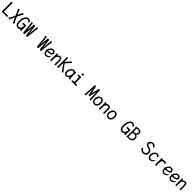

<svg xmlns="http://www.w3.org/2000/svg" viewBox="1613 -5235 9774 9774"><g transform="rotate(45 6500.0 -347.5)"><path d="M106.9 15.1Q80.1 15.1 64.9 -17.1Q58.1 -28.8 58.1 -37.1Q58.1 -45.9 61 -52.5Q64 -59.1 64 -69.8Q64 -621.1 62.5 -649.7Q61 -678.2 61 -694.8Q61 -710.9 88.9 -710.9Q106.9 -710.9 127.9 -701.9Q148.9 -692.9 148.9 -676.8Q148.9 -665 147.9 -639.4Q147 -613.8 147 -65.9Q212.9 -69.8 349.1 -69.8Q411.1 -69.8 423.8 -70.8Q441.9 -70.8 451.9 -49.3Q461.9 -27.8 461.9 -12.2Q461.9 11.2 441.9 11.2Q408.2 4.9 331.1 4.9Q142.1 4.9 106.9 15.1Z M599.1 16.1Q581.1 16.1 560.5 6.6Q540 -2.9 540 -17.1Q540 -22 543 -26.9Q585 -94.2 599.1 -122.1L710 -353Q584 -627 557.1 -668.9Q554.2 -674.8 554.2 -679.2Q554.2 -692.9 574.7 -702.9Q595.2 -712.9 611.8 -712.9Q634.8 -712.9 639.2 -700.2Q652.8 -664.1 753.9 -444.8Q854 -652.8 871.1 -693.8Q875 -706.1 893.1 -706.1Q911.1 -706.1 931.6 -692.6Q952.1 -679.2 952.1 -665L950.2 -657.2Q926.8 -625 908.2 -583L795.9 -352.1L901.9 -121.1Q920.9 -82 958 -26.9L960 -21Q960 -6.8 939 4.6Q918 16.1 897.9 16.1Q877.9 16.1 870.1 1Q854 -40 752 -259.8Q661.1 -70.8 654.8 -54.2Q641.1 -20 630.9 1Q625 16.1 599.1 16.1Z M1250 22.9Q1182.1 22.9 1130.6 -6.6Q1079.1 -36.1 1052 -105Q1024.9 -173.8 1024.9 -294.9Q1024.9 -462.9 1097.2 -588.9Q1173.8 -719.2 1279.8 -719.2Q1359.9 -719.2 1399.9 -679.2Q1436 -649.9 1448.2 -628.9L1449.2 -618.2Q1449.2 -602.1 1435.5 -581.1Q1421.9 -560.1 1405.8 -560.1Q1394 -560.1 1388.2 -574.2Q1359.9 -643.1 1279.8 -643.1Q1210 -643.1 1157 -538.6Q1104 -434.1 1104 -285.2Q1104 -195.8 1122.1 -144.3Q1140.1 -92.8 1172.6 -73Q1205.1 -53.2 1250 -53.2Q1282.2 -53.2 1312 -80.1Q1341.8 -106.9 1362.8 -161.9Q1383.8 -216.8 1383.8 -295.9L1382.8 -301.8Q1332 -295.9 1272.9 -287.1Q1259.8 -287.1 1252.4 -298.1Q1245.1 -309.1 1240 -322.5Q1234.9 -335.9 1234.9 -347.2Q1234.9 -367.2 1252.9 -367.2Q1286.1 -367.2 1397.9 -376Q1413.1 -379.9 1424.8 -379.9Q1435.1 -379.9 1444.6 -370.8Q1454.1 -361.8 1460 -350.8Q1465.8 -339.8 1465.8 -331.1Q1465.8 -324.2 1464.4 -319.6Q1462.9 -314.9 1462.9 -94.2L1464.8 -3.9Q1464.8 15.1 1434.1 15.1Q1417 15.1 1399.4 7.1Q1381.8 -1 1381.8 -14.2L1384.8 -44.9Q1382.8 -40 1343 -8.5Q1303.2 22.9 1250 22.9Z M1870.1 22Q1846.2 22 1823 2.9Q1799.8 -16.1 1793.9 -44.9Q1764.2 -374 1747.1 -507.8L1735.8 -394Q1702.1 -49.8 1701.2 -6.8Q1698.2 21 1666 21Q1642.1 21 1618.7 2.9Q1595.2 -15.1 1591.8 -44.9Q1543.9 -633.8 1517.1 -689Q1517.1 -710.9 1546.9 -710.9Q1564.9 -710.9 1585.4 -701.4Q1606 -691.9 1608.9 -678.2Q1609.9 -669.9 1609.9 -662.4Q1609.9 -654.8 1610.8 -647.9Q1611.8 -641.1 1611.8 -622.1Q1627.9 -469.2 1647.9 -215.8Q1668 -423.8 1688 -601.1Q1692.9 -634.8 1692.9 -649.4Q1692.9 -664.1 1693.8 -674.1Q1694.8 -684.1 1708.5 -689.5Q1722.2 -694.8 1737.8 -694.8Q1757.8 -694.8 1776.4 -687.5Q1794.9 -680.2 1797.9 -668Q1797.9 -664.1 1798.8 -663.1L1800.8 -624Q1835.9 -372.1 1852.1 -202.1Q1868.2 -408.2 1888.2 -577.1Q1897 -640.1 1897 -690.9Q1899.9 -711.9 1926.8 -711.9Q1944.8 -711.9 1963.9 -701.4Q1982.9 -690.9 1982.9 -670.9Q1956.1 -550.8 1904.8 -5.9Q1902.8 22 1870.1 22Z M2870.1 22Q2846.2 22 2823 2.9Q2799.8 -16.1 2793.9 -44.9Q2764.2 -374 2747.1 -507.8L2735.8 -394Q2702.1 -49.8 2701.2 -6.8Q2698.2 21 2666 21Q2642.1 21 2618.7 2.9Q2595.2 -15.1 2591.8 -44.9Q2543.9 -633.8 2517.1 -689Q2517.1 -710.9 2546.9 -710.9Q2564.9 -710.9 2585.4 -701.4Q2606 -691.9 2608.9 -678.2Q2609.9 -669.9 2609.9 -662.4Q2609.9 -654.8 2610.8 -647.9Q2611.8 -641.1 2611.8 -622.1Q2627.9 -469.2 2647.9 -215.8Q2668 -423.8 2688 -601.1Q2692.9 -634.8 2692.9 -649.4Q2692.9 -664.1 2693.8 -674.1Q2694.8 -684.1 2708.5 -689.5Q2722.2 -694.8 2737.8 -694.8Q2757.8 -694.8 2776.4 -687.5Q2794.9 -680.2 2797.9 -668Q2797.9 -664.1 2798.8 -663.1L2800.8 -624Q2835.9 -372.1 2852.1 -202.1Q2868.2 -408.2 2888.2 -577.1Q2897 -640.1 2897 -690.9Q2899.9 -711.9 2926.8 -711.9Q2944.8 -711.9 2963.9 -701.4Q2982.9 -690.9 2982.9 -670.9Q2956.1 -550.8 2904.8 -5.9Q2902.8 22 2870.1 22Z M3230 23.9Q3180.2 23.9 3141.1 -2.9Q3102.1 -29.8 3079.6 -78.9Q3057.1 -127.9 3057.1 -207Q3038.1 -223.1 3038.1 -241.2Q3038.1 -259.8 3064 -259.8Q3077.1 -333 3139.2 -410.2Q3208 -492.2 3296.9 -492.2Q3356.9 -492.2 3392.6 -469.5Q3428.2 -446.8 3442.1 -411.9Q3456.1 -377 3456.1 -339.8Q3456.1 -306.2 3451.2 -285.2Q3437 -229 3266.1 -199.2Q3209 -189.9 3133.8 -189.9Q3133.8 -122.1 3161.9 -84.5Q3189.9 -46.9 3230 -46.9Q3339.8 -46.9 3412.1 -127.9Q3430.2 -146 3440.9 -146Q3459 -146 3459 -127.9Q3459 -118.2 3444.8 -94.2Q3418 -40 3333 3.9Q3289.1 23.9 3230 23.9ZM3142.1 -257.8H3149.9Q3214.8 -257.8 3259.5 -266.4Q3304.2 -274.9 3332.5 -283.9Q3360.8 -293 3369.4 -304.4Q3377.9 -315.9 3377.9 -340.8Q3377.9 -421.9 3296.9 -421.9Q3238.8 -421.9 3195.3 -365Q3151.9 -308.1 3142.1 -257.8Z M3615.2 17.1Q3598.1 17.1 3578.6 8.1Q3559.1 -1 3559.1 -17.1Q3559.1 -43.9 3561 -87.9V-395Q3558.1 -458 3558.1 -471.2Q3558.1 -486.8 3584 -486.8Q3601.1 -486.8 3620.6 -478Q3640.1 -469.2 3640.1 -453.1L3639.2 -411.1Q3650.9 -432.1 3699 -461.7Q3747.1 -491.2 3799.8 -491.2Q3887.2 -491.2 3918.9 -423.8Q3941.9 -375 3941.9 -296.9Q3941.9 -99.1 3942.9 -78.1Q3944.8 -33.2 3944.8 2Q3944.8 17.1 3918.9 17.1Q3901.9 17.1 3882.3 8.1Q3862.8 -1 3862.8 -17.1Q3863.8 -24.9 3863.8 -44.4Q3863.8 -64 3865.2 -84V-293Q3865.2 -352.1 3851.6 -384.5Q3837.9 -417 3799.8 -417Q3733.9 -417 3689.9 -363.8Q3647.9 -311 3643.1 -229Q3639.2 -183.1 3639.2 -79.1Q3639.2 -56.2 3641.1 2Q3641.1 17.1 3615.2 17.1Z M4108.9 17.1Q4091.8 17.1 4071.3 8.1Q4050.8 -1 4050.8 -17.1Q4050.8 -28.8 4052 -56.4Q4053.2 -84 4053.2 -351.1Q4053.2 -586.9 4049.8 -694.8Q4049.8 -710.9 4077.1 -710.9Q4095.2 -710.9 4115 -701.9Q4134.8 -692.9 4134.8 -676.8Q4134.8 -665 4133.8 -639.4Q4132.8 -613.8 4132.8 -438Q4194.8 -500 4264.4 -582Q4334 -664.1 4362.8 -703.1Q4370.1 -710.9 4383.8 -710.9Q4397 -710.9 4411.4 -704.6Q4425.8 -698.2 4437 -689.2Q4448.2 -680.2 4448.2 -669.9Q4448.2 -661.1 4415 -633.8Q4395 -617.2 4372.1 -590.8Q4296.9 -502 4198.2 -399.9Q4397.9 -104 4462.9 -43.9Q4482.9 -26.9 4482.9 -20Q4482.9 -6.8 4461.9 4.2Q4440.9 15.1 4418.9 15.1Q4392.1 15.1 4376 -12.2L4362.8 -32.2Q4341.8 -58.1 4146 -345.2L4132.8 -331.1Q4132.8 -77.1 4134.5 -46.6Q4136.2 -16.1 4136.2 1Q4136.2 17.1 4108.9 17.1Z M4694.8 23.9Q4624 23.9 4582.5 -28.1Q4541 -80.1 4541 -174.8Q4541 -304.2 4613 -398.2Q4685.1 -492.2 4772.9 -492.2Q4849.1 -492.2 4862.8 -460.9V-475.1Q4862.8 -491.2 4891.1 -491.2Q4908.2 -491.2 4928.7 -482.7Q4949.2 -474.1 4949.2 -458Q4943.8 -411.1 4939.9 -306.2Q4937 -225.1 4937 -192.9Q4937 -92.8 4969.2 -36.1L4971.2 -28.8Q4971.2 -17.1 4957 1Q4942.9 19 4921.9 19Q4901.9 19 4890.4 -4.4Q4878.9 -27.8 4873 -57.1L4868.2 -85.9Q4848.1 -44.9 4798.6 -10.5Q4749 23.9 4694.8 23.9ZM4693.8 -47.9Q4733.9 -47.9 4770 -77.1Q4860.8 -149.9 4860.8 -330.1V-357.9Q4862.8 -359.9 4862.8 -361.8Q4862.8 -365.2 4854.5 -365.2Q4846.2 -365.2 4840.8 -373Q4814 -421.9 4772.9 -421.9Q4723.1 -421.9 4672.1 -354Q4621.1 -286.1 4621.1 -180.2Q4621.1 -47.9 4693.8 -47.9Z M5106.9 12.2Q5086.9 12.2 5076.9 -8.8Q5066.9 -29.8 5066.9 -44.9Q5066.9 -68.8 5087.9 -68.8L5127.9 -67.9L5210 -68.8Q5210.9 -109.9 5210.9 -419.9Q5181.2 -416 5158 -416Q5134.8 -416 5123 -415Q5104 -415 5094.5 -437Q5085 -459 5085 -474.1Q5085 -497.1 5105 -497.1Q5139.2 -491.2 5147.9 -491.2Q5215.8 -491.2 5250 -501Q5277.8 -501 5293 -469.2Q5299.8 -457 5299.8 -449.2Q5299.8 -440.9 5296.9 -434.6Q5293.9 -428.2 5293.9 -416Q5293.9 -128.9 5294.9 -69.8Q5383.8 -69.8 5397 -70.8Q5416 -70.8 5425.5 -48.8Q5435.1 -26.9 5435.1 -12.2Q5435.1 11.2 5415 11.2Q5379.9 4.9 5304.2 4.9Q5171.9 4.9 5106.9 12.2ZM5250 -584Q5228 -584 5211.9 -606Q5195.8 -627.9 5195.8 -649.9Q5195.8 -670.9 5209.5 -687.5Q5223.1 -704.1 5250 -704.1Q5272 -704.1 5288.1 -681.6Q5304.2 -659.2 5304.2 -636.2Q5304.2 -616.2 5290 -600.1Q5275.9 -584 5250 -584Z M6064 13.2Q6026.9 13.2 6026.9 -8.8Q6035.2 -84 6039.1 -159.2Q6065.9 -619.1 6065.9 -652.8Q6064.9 -661.1 6064.9 -673.8Q6068.8 -689 6089.8 -699Q6110.8 -709 6133.8 -709Q6147.9 -706.1 6150.9 -701.2Q6155.8 -689 6176.8 -592.8L6242.2 -268.1Q6277.8 -424.8 6341.8 -672.9Q6346.2 -686 6348.6 -701.4Q6351.1 -716.8 6368.2 -716.8Q6377.9 -716.8 6394.5 -710.9Q6411.1 -705.1 6426 -695.6Q6440.9 -686 6440.9 -675.8Q6440.9 -666 6438.5 -656Q6436 -646 6436 -629.9Q6444.8 -514.2 6465.8 -92.8Q6469.2 -56.2 6476.1 -17.1Q6476.1 -2 6460.4 5.1Q6444.8 12.2 6428.2 12.2Q6390.1 12.2 6390.1 -11.2Q6390.1 -143.1 6375 -509.8Q6334 -350.1 6310.1 -250Q6300.8 -207 6294.4 -176Q6288.1 -145 6287.1 -131.6Q6286.1 -118.2 6269.5 -109.1Q6252.9 -100.1 6234.9 -100.1Q6201.2 -100.1 6199.2 -128.9Q6189.9 -183.1 6126 -482.9Q6122.1 -392.1 6117.2 -230Q6110.8 -84 6110.8 -12.2Q6107.9 13.2 6064 13.2Z M6735.8 23.9Q6641.1 23.9 6589.1 -39.1Q6537.1 -102.1 6537.1 -207Q6537.1 -251 6550.5 -294.9Q6564 -338.9 6582.5 -375.5Q6601.1 -412.1 6621.1 -436Q6641.1 -460 6654.8 -460Q6670.9 -460 6672.9 -457Q6711.9 -492.2 6776.9 -492.2Q6886.2 -492.2 6938 -376Q6960 -323.2 6960 -245.1Q6960 -147.9 6904.8 -64Q6841.8 23.9 6735.8 23.9ZM6735.8 -48.8Q6817.9 -48.8 6861.8 -143.1Q6881.8 -189 6881.8 -245.1Q6881.8 -327.1 6854 -373.5Q6826.2 -419.9 6771 -419.9Q6706.1 -419.9 6661.1 -352.5Q6616.2 -285.2 6616.2 -208Q6616.2 -48.8 6735.8 -48.8Z M7115.2 17.1Q7098.1 17.1 7078.6 8.1Q7059.1 -1 7059.1 -17.1Q7059.1 -43.9 7061 -87.9V-395Q7058.1 -458 7058.1 -471.2Q7058.1 -486.8 7084 -486.8Q7101.1 -486.8 7120.6 -478Q7140.1 -469.2 7140.1 -453.1L7139.2 -411.1Q7150.9 -432.1 7199 -461.7Q7247.1 -491.2 7299.8 -491.2Q7387.2 -491.2 7418.9 -423.8Q7441.9 -375 7441.9 -296.9Q7441.9 -99.1 7442.9 -78.1Q7444.8 -33.2 7444.8 2Q7444.8 17.1 7418.9 17.1Q7401.9 17.1 7382.3 8.1Q7362.8 -1 7362.8 -17.1Q7363.8 -24.9 7363.8 -44.4Q7363.8 -64 7365.2 -84V-293Q7365.2 -352.1 7351.6 -384.5Q7337.9 -417 7299.8 -417Q7233.9 -417 7189.9 -363.8Q7147.9 -311 7143.1 -229Q7139.2 -183.1 7139.2 -79.1Q7139.2 -56.2 7141.1 2Q7141.1 17.1 7115.2 17.1Z M7735.8 23.9Q7641.1 23.9 7589.1 -39.1Q7537.1 -102.1 7537.1 -207Q7537.1 -251 7550.5 -294.9Q7564 -338.9 7582.5 -375.5Q7601.1 -412.1 7621.1 -436Q7641.1 -460 7654.8 -460Q7670.9 -460 7672.9 -457Q7711.9 -492.2 7776.9 -492.2Q7886.2 -492.2 7938 -376Q7960 -323.2 7960 -245.1Q7960 -147.9 7904.8 -64Q7841.8 23.9 7735.8 23.9ZM7735.8 -48.8Q7817.9 -48.8 7861.8 -143.1Q7881.8 -189 7881.8 -245.1Q7881.8 -327.1 7854 -373.5Q7826.2 -419.9 7771 -419.9Q7706.1 -419.9 7661.1 -352.5Q7616.2 -285.2 7616.2 -208Q7616.2 -48.8 7735.8 -48.8Z M8750 22.9Q8682.1 22.9 8630.6 -6.6Q8579.1 -36.1 8552 -105Q8524.9 -173.8 8524.9 -294.9Q8524.9 -462.9 8597.2 -588.9Q8673.8 -719.2 8779.8 -719.2Q8859.9 -719.2 8899.9 -679.2Q8936 -649.9 8948.2 -628.9L8949.2 -618.2Q8949.2 -602.1 8935.5 -581.1Q8921.9 -560.1 8905.8 -560.1Q8894 -560.1 8888.2 -574.2Q8859.9 -643.1 8779.8 -643.1Q8710 -643.1 8657 -538.6Q8604 -434.1 8604 -285.2Q8604 -195.8 8622.1 -144.3Q8640.1 -92.8 8672.6 -73Q8705.1 -53.2 8750 -53.2Q8782.2 -53.2 8812 -80.1Q8841.8 -106.9 8862.8 -161.9Q8883.8 -216.8 8883.8 -295.9L8882.8 -301.8Q8832 -295.9 8772.9 -287.1Q8759.8 -287.1 8752.4 -298.1Q8745.1 -309.1 8740 -322.5Q8734.9 -335.9 8734.9 -347.2Q8734.9 -367.2 8752.9 -367.2Q8786.1 -367.2 8897.9 -376Q8913.1 -379.9 8924.8 -379.9Q8935.1 -379.9 8944.6 -370.8Q8954.1 -361.8 8960 -350.8Q8965.8 -339.8 8965.8 -331.1Q8965.8 -324.2 8964.4 -319.6Q8962.9 -314.9 8962.9 -94.2L8964.8 -3.9Q8964.8 15.1 8934.1 15.1Q8917 15.1 8899.4 7.1Q8881.8 -1 8881.8 -14.2L8884.8 -44.9Q8882.8 -40 8843 -8.5Q8803.2 22.9 8750 22.9Z M9146 16.1Q9020 16.1 9020 -17.1Q9020 -23.9 9027.1 -32Q9034.2 -40 9047.6 -40Q9061 -40 9063 -40V-622.1Q9054.2 -626 9042.5 -640.9Q9030.8 -655.8 9030.8 -668Q9030.8 -696.8 9161.1 -712.9Q9199.2 -716.8 9230 -716.8Q9297.9 -716.8 9339.8 -695.8Q9381.8 -674.8 9400.9 -638.4Q9419.9 -602.1 9419.9 -557.1Q9419.9 -515.1 9404.5 -482.2Q9389.2 -449.2 9364.5 -427Q9339.8 -404.8 9332 -400.9Q9399.9 -390.1 9444.8 -307.1Q9464.8 -266.1 9464.8 -214.8Q9464.8 -86.9 9378.9 -36.1Q9298.8 11.2 9212.9 13.2Q9172.9 16.1 9146 16.1ZM9138.2 -44.9Q9311 -44.9 9372.1 -139.2Q9390.1 -168 9390.1 -211.9Q9390.1 -265.1 9368.2 -294.9Q9328.1 -350.1 9252 -352.1Q9189 -352.1 9138.2 -346.2ZM9138.2 -414.1H9139.2Q9278.8 -414.1 9325.2 -486.8Q9345.2 -519 9345.2 -556.2Q9345.2 -644 9221.2 -644Q9180.2 -644 9138.2 -628.9Z M10246.1 23.9Q10168.9 23.9 10118.4 -7.6Q10067.9 -39.1 10026.9 -95.2Q10021 -104 10021 -111.8Q10021 -129.9 10034.9 -150.4Q10048.8 -170.9 10064.9 -170.9Q10080.1 -170.9 10084 -160.2Q10139.2 -65.9 10191.9 -58.1Q10221.2 -50.8 10247.1 -50.8Q10328.1 -50.8 10374 -116.2Q10394 -146 10394 -184.1Q10394 -245.1 10367.9 -279.5Q10341.8 -314 10287.1 -332L10184.1 -365.2Q10046.9 -409.2 10046.9 -525.9Q10046.9 -575.2 10073 -618.7Q10099.1 -662.1 10147 -690.7Q10194.8 -719.2 10257.8 -719.2Q10324.2 -719.2 10383.5 -680.2Q10442.9 -641.1 10442.9 -608.9Q10442.9 -606.9 10440.4 -594Q10438 -581.1 10432.4 -565.9Q10426.8 -550.8 10410.2 -550.8Q10398.9 -550.8 10391.4 -559.8Q10383.8 -568.8 10379.9 -573.2Q10326.2 -644 10261.2 -644Q10221.2 -644 10191.7 -627Q10162.1 -609.9 10145 -582.5Q10127.9 -555.2 10127.9 -523.9Q10127.9 -463.9 10214.8 -435.1L10311 -404.8Q10475.1 -356.9 10475.1 -191.9Q10475.1 -132.8 10450 -84Q10424.8 -35.2 10373.3 -5.6Q10321.8 23.9 10246.1 23.9Z M10736.8 23.9Q10687 23.9 10645 -2Q10603 -27.8 10578.1 -77.4Q10553.2 -127 10553.2 -193.8Q10553.2 -311 10627.9 -402.8Q10707 -492.2 10793.9 -492.2Q10865.2 -492.2 10903.8 -450.2Q10933.1 -419.9 10933.1 -400.9Q10933.1 -383.8 10917.5 -366.5Q10901.9 -349.1 10886.2 -349.1Q10873 -349.1 10867.2 -362.8Q10847.2 -420.9 10795.9 -420.9Q10746.1 -420.9 10689.9 -356.9Q10632.8 -288.1 10632.8 -199.2Q10632.8 -147 10649.4 -113Q10666 -79.1 10690.4 -62.5Q10714.8 -45.9 10736.8 -45.9Q10826.2 -45.9 10912.1 -143.1Q10928.2 -161.1 10941.9 -161.1Q10958 -161.1 10958 -143.1Q10958 -137.2 10945.1 -110.6Q10932.1 -84 10905.5 -53.5Q10878.9 -22.9 10837.4 0.5Q10795.9 23.9 10736.8 23.9Z M11155.8 16.1Q11139.2 16.1 11118.2 7.6Q11097.2 -1 11097.2 -18.1L11099.1 -81.1Q11099.1 -377.9 11098.1 -397.9Q11096.2 -454.1 11096.2 -474.1Q11098.1 -490.2 11122.1 -490.2Q11139.2 -490.2 11160.2 -481.7Q11181.2 -473.1 11181.2 -456.1Q11181.2 -436 11180.2 -429.2Q11221.2 -492.2 11319.8 -492.2Q11381.8 -492.2 11422.9 -457Q11440.9 -440.9 11440.9 -425.8Q11440.9 -408.2 11428 -388.2Q11415 -368.2 11398.9 -368.2Q11389.2 -368.2 11379.9 -380.9Q11370.1 -397.9 11350.6 -406.5Q11331.1 -415 11316.9 -415Q11276.9 -415 11243.2 -390.1Q11178.2 -342.8 11178.2 -201.2Q11176.8 -163.1 11176.8 -106Q11176.8 -75.2 11179.4 -46.1Q11182.1 -17.1 11182.1 0Q11182.1 16.1 11155.8 16.1Z M11730 23.9Q11680.2 23.9 11641.1 -2.9Q11602.1 -29.8 11579.6 -78.9Q11557.1 -127.9 11557.1 -207Q11538.1 -223.1 11538.1 -241.2Q11538.1 -259.8 11564 -259.8Q11577.1 -333 11639.2 -410.2Q11708 -492.2 11796.9 -492.2Q11856.9 -492.2 11892.6 -469.5Q11928.2 -446.8 11942.1 -411.9Q11956.1 -377 11956.1 -339.8Q11956.1 -306.2 11951.2 -285.2Q11937 -229 11766.1 -199.2Q11709 -189.9 11633.8 -189.9Q11633.8 -122.1 11661.9 -84.5Q11689.9 -46.9 11730 -46.9Q11839.8 -46.9 11912.1 -127.9Q11930.2 -146 11940.9 -146Q11959 -146 11959 -127.9Q11959 -118.2 11944.8 -94.2Q11918 -40 11833 3.9Q11789.1 23.9 11730 23.9ZM11642.1 -257.8H11649.9Q11714.8 -257.8 11759.5 -266.4Q11804.2 -274.9 11832.5 -283.9Q11860.8 -293 11869.4 -304.4Q11877.9 -315.9 11877.9 -340.8Q11877.9 -421.9 11796.9 -421.9Q11738.8 -421.9 11695.3 -365Q11651.9 -308.1 11642.1 -257.8Z M12230 23.9Q12180.2 23.9 12141.1 -2.9Q12102.1 -29.8 12079.6 -78.9Q12057.1 -127.9 12057.1 -207Q12038.1 -223.1 12038.1 -241.2Q12038.1 -259.8 12064 -259.8Q12077.1 -333 12139.2 -410.2Q12208 -492.2 12296.9 -492.2Q12356.9 -492.2 12392.6 -469.5Q12428.2 -446.8 12442.1 -411.9Q12456.1 -377 12456.1 -339.8Q12456.1 -306.2 12451.2 -285.2Q12437 -229 12266.1 -199.2Q12209 -189.9 12133.8 -189.9Q12133.8 -122.1 12161.9 -84.5Q12189.9 -46.9 12230 -46.9Q12339.8 -46.9 12412.1 -127.9Q12430.2 -146 12440.9 -146Q12459 -146 12459 -127.9Q12459 -118.2 12444.8 -94.2Q12418 -40 12333 3.9Q12289.1 23.9 12230 23.9ZM12142.1 -257.8H12149.9Q12214.8 -257.8 12259.5 -266.4Q12304.2 -274.9 12332.5 -283.9Q12360.8 -293 12369.4 -304.4Q12377.9 -315.9 12377.9 -340.8Q12377.9 -421.9 12296.9 -421.9Q12238.8 -421.9 12195.3 -365Q12151.9 -308.1 12142.1 -257.8Z M12615.2 17.1Q12598.1 17.1 12578.6 8.1Q12559.1 -1 12559.1 -17.1Q12559.1 -43.9 12561 -87.9V-395Q12558.1 -458 12558.1 -471.2Q12558.1 -486.8 12584 -486.8Q12601.1 -486.8 12620.6 -478Q12640.1 -469.2 12640.1 -453.1L12639.2 -411.1Q12650.9 -432.1 12699 -461.7Q12747.1 -491.2 12799.8 -491.2Q12887.2 -491.2 12918.9 -423.8Q12941.9 -375 12941.9 -296.9Q12941.9 -99.1 12942.9 -78.1Q12944.8 -33.2 12944.8 2Q12944.8 17.1 12918.9 17.1Q12901.9 17.1 12882.3 8.1Q12862.8 -1 12862.8 -17.1Q12863.8 -24.9 12863.8 -44.4Q12863.8 -64 12865.2 -84V-293Q12865.2 -352.1 12851.6 -384.5Q12837.9 -417 12799.8 -417Q12733.9 -417 12689.9 -363.8Q12647.9 -311 12643.1 -229Q12639.2 -183.1 12639.2 -79.1Q12639.2 -56.2 12641.1 2Q12641.1 17.1 12615.2 17.1Z"/></g></svg>

Font: LXGW WenKai Mono GB Screen
Style: Regular
Weight: 400
Monospace: yes
Designer: LXGW / Fontworks Inc.
Foundry: LXGW / Fontworks Inc.
Version: Version 1.510;January 18,2025